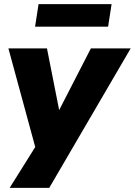

<svg xmlns="http://www.w3.org/2000/svg" viewBox="-20 -736 657 936"><path d="M27 180 171 -50 163 22 21 -500H209L272 -181H259L423 -500H617L220 180ZM151 -606 168 -716H524L507 -606Z"/></svg>

Font: Nunito Sans 9pt Black
Style: Italic
Weight: 900
Italic angle: -9°
Version: Version 3.101;gftools[0.9.27]